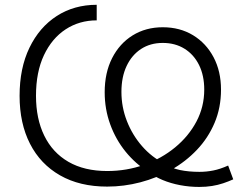

<svg xmlns="http://www.w3.org/2000/svg" viewBox="-20 -757 1027 789"><path d="M798.8 11.2Q758.8 11.2 720.2 3.9Q681.6 -3.4 648.2 -17.3Q614.7 -31.2 589.8 -50.8Q537.1 -83.5 496.3 -133.5Q455.6 -183.6 432.9 -246.1Q410.2 -308.6 410.2 -377.9Q410.2 -458 440.7 -518.1Q471.2 -578.1 525.1 -611.6Q579.1 -645 648.9 -645Q719.2 -645 773.2 -612.3Q827.1 -579.6 857.7 -521.7Q888.2 -463.9 888.2 -388.7Q888.2 -314.5 861.8 -252.2Q835.4 -189.9 789.3 -141.4Q743.2 -92.8 683.6 -59.1Q624 -25.4 556.6 -7.8Q489.3 9.8 420.4 9.8Q307.6 9.8 226.8 -36.4Q146 -82.5 103.3 -166.3Q60.5 -250 60.5 -363.3Q60.5 -477.1 101.1 -561Q141.6 -645 213.1 -691.2Q284.7 -737.3 377.4 -737.3V-673.3Q306.2 -673.3 249.8 -636.5Q193.4 -599.6 160.6 -530.3Q127.9 -460.9 127.9 -363.3Q127.9 -269 161.9 -199.5Q195.8 -129.9 261.2 -92Q326.7 -54.2 420.4 -54.2Q500.5 -54.2 572.3 -79.8Q644 -105.5 699.7 -151.4Q755.4 -197.3 787.4 -257.8Q819.3 -318.4 819.3 -388.7Q819.3 -446.8 797.9 -490Q776.4 -533.2 738 -556.9Q699.7 -580.6 648.9 -580.6Q597.7 -580.6 559.6 -555.7Q521.5 -530.8 500.2 -485.6Q479 -440.4 479 -379.4Q479 -316.9 501.5 -259.5Q523.9 -202.1 563.7 -156.5Q603.5 -110.8 655.8 -85Q683.6 -65.9 719.5 -58.3Q755.4 -50.8 799.8 -50.8Q828.1 -50.8 856.4 -56.4Q884.8 -62 917.5 -76.7L938.5 -20Q918.9 -11.2 897.2 -3.9Q875.5 3.4 851.1 7.3Q826.7 11.2 798.8 11.2Z"/></svg>

Font: Inter 17pt Light
Style: Regular
Weight: 300
Version: Version 4.001;git-66647c0bb